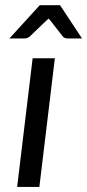

<svg xmlns="http://www.w3.org/2000/svg" viewBox="-20 -736 343 756"><path d="M196 -506.5 135 0H47.5L108.5 -506.5ZM303 -584.5H246Q240.5 -584.5 235.5 -586.5Q230.5 -588.5 228 -591.5L178 -655.5Q176.5 -657 174.8 -658.8Q173 -660.5 171.5 -663Q169 -660.5 167 -658.8Q165 -657 163 -655.5L96.5 -591.5Q93.5 -589 88 -586.8Q82.5 -584.5 76.5 -584.5H17L136.5 -715.5H216.5Z"/></svg>

Font: LatoHex
Style: Italic
Weight: 400
Italic angle: -7°
Designer: Lukasz Dziedzic
Foundry: tyPoland Lukasz Dziedzic
Version: Version 1.104; Western+Polish opensource